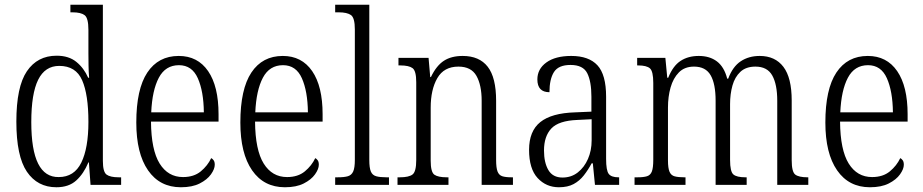

<svg xmlns="http://www.w3.org/2000/svg" viewBox="-20 -780 3892 810"><path d="M218 10Q138 10 93.5 -55.5Q49 -121 49 -267Q49 -414 93.5 -479.5Q138 -545 219 -545Q270 -545 302 -519Q334 -493 352 -452H356Q354 -476 353.5 -502.5Q353 -529 353 -555V-654Q353 -704 337 -716Q321 -728 286 -728H277V-760H414V-101Q414 -55 429.5 -43.5Q445 -32 481 -32H491V0H362L355 -95H353Q333 -47 301.5 -18.5Q270 10 218 10ZM228 -33Q293 -33 323 -94Q353 -155 353 -266Q353 -381 326.5 -441.5Q300 -502 230 -502Q170 -502 141 -443.5Q112 -385 112 -265Q112 -147 141 -89.5Q170 -32 228 -33Z M743 10Q654 10 604.5 -61.5Q555 -133 555 -263Q555 -404 601.5 -474Q648 -544 734 -544Q814 -544 858 -480Q902 -416 902 -298V-267H617Q618 -147 653.5 -90Q689 -33 752 -33Q798 -33 827 -57Q856 -81 871 -113Q877 -110 881.5 -103.5Q886 -97 886 -85Q886 -67 870 -44.5Q854 -22 822.5 -6Q791 10 743 10ZM840 -306Q839 -395 814.5 -450Q790 -505 735 -505Q678 -505 650 -452Q622 -399 618 -306Z M1182 10Q1093 10 1043.5 -61.5Q994 -133 994 -263Q994 -404 1040.5 -474Q1087 -544 1173 -544Q1253 -544 1297 -480Q1341 -416 1341 -298V-267H1056Q1057 -147 1092.5 -90Q1128 -33 1191 -33Q1237 -33 1266 -57Q1295 -81 1310 -113Q1316 -110 1320.5 -103.5Q1325 -97 1325 -85Q1325 -67 1309 -44.5Q1293 -22 1261.5 -6Q1230 10 1182 10ZM1279 -306Q1278 -395 1253.5 -450Q1229 -505 1174 -505Q1117 -505 1089 -452Q1061 -399 1057 -306Z M1394 0V-32H1405Q1432 -32 1447.5 -36.5Q1463 -41 1470 -56.5Q1477 -72 1477 -105V-656Q1477 -705 1460.5 -716.5Q1444 -728 1409 -728H1394V-760H1538V-105Q1538 -72 1544.5 -56.5Q1551 -41 1567 -36.5Q1583 -32 1610 -32H1621V0Z M1657 0V-32H1667Q1705 -32 1720.5 -44Q1736 -56 1736 -105V-433Q1736 -481 1720.5 -492.5Q1705 -504 1669 -504H1661V-536H1788L1795 -455H1798Q1821 -503 1852.5 -523.5Q1884 -544 1932 -544Q2002 -544 2037.5 -498.5Q2073 -453 2073 -355V-105Q2073 -72 2079 -56.5Q2085 -41 2099 -36.5Q2113 -32 2138 -32H2144V0H2012V-355Q2012 -421 1990 -460Q1968 -499 1914 -499Q1853 -499 1825 -450.5Q1797 -402 1797 -326V-102Q1797 -54 1812.5 -43Q1828 -32 1865 -32H1872V0Z M2338 10Q2284 10 2248 -29Q2212 -68 2212 -148Q2212 -227 2259.5 -265Q2307 -303 2406 -306L2475 -309V-372Q2475 -436 2457.5 -471Q2440 -506 2387 -506Q2336 -506 2317 -476Q2298 -446 2298 -391Q2247 -391 2247 -445Q2247 -489 2285 -516.5Q2323 -544 2390 -544Q2464 -544 2500.5 -504.5Q2537 -465 2537 -372V-110Q2537 -61 2548 -46.5Q2559 -32 2589 -32H2592V0H2490L2481 -91H2476Q2461 -63 2443 -40Q2425 -17 2400 -3.5Q2375 10 2338 10ZM2353 -31Q2390 -31 2417.5 -52.5Q2445 -74 2460.5 -109.5Q2476 -145 2476 -188V-277L2416 -274Q2337 -271 2306 -238Q2275 -205 2275 -145Q2275 -94 2293.5 -62.5Q2312 -31 2353 -31Z M2657 0V-32H2670Q2695 -32 2709.5 -36.5Q2724 -41 2730 -56.5Q2736 -72 2736 -106V-430Q2736 -479 2722 -491.5Q2708 -504 2672 -504H2668V-536H2787L2795 -452H2799Q2819 -502 2851 -523Q2883 -544 2928 -544Q2974 -544 3004.5 -521Q3035 -498 3048 -448H3052Q3071 -499 3105 -521.5Q3139 -544 3185 -544Q3250 -544 3285 -498Q3320 -452 3320 -356V-104Q3320 -55 3335 -43.5Q3350 -32 3387 -32H3390V0H3259V-355Q3259 -424 3238 -461.5Q3217 -499 3167 -499Q3127 -499 3103.5 -477Q3080 -455 3070 -419Q3060 -383 3060 -341V-105Q3060 -56 3074 -44Q3088 -32 3125 -32H3130V0H2999V-355Q2999 -426 2978 -462.5Q2957 -499 2908 -499Q2868 -499 2844 -474.5Q2820 -450 2809 -411Q2798 -372 2798 -326V-103Q2798 -71 2804.5 -55.5Q2811 -40 2826.5 -36Q2842 -32 2867 -32H2872V0Z M3650 10Q3561 10 3511.5 -61.5Q3462 -133 3462 -263Q3462 -404 3508.5 -474Q3555 -544 3641 -544Q3721 -544 3765 -480Q3809 -416 3809 -298V-267H3524Q3525 -147 3560.5 -90Q3596 -33 3659 -33Q3705 -33 3734 -57Q3763 -81 3778 -113Q3784 -110 3788.5 -103.5Q3793 -97 3793 -85Q3793 -67 3777 -44.5Q3761 -22 3729.5 -6Q3698 10 3650 10ZM3747 -306Q3746 -395 3721.5 -450Q3697 -505 3642 -505Q3585 -505 3557 -452Q3529 -399 3525 -306Z"/></svg>

Font: Noto Serif Condensed Light
Style: Regular
Weight: 300
Width: 3
Designer: Monotype Design Team
Foundry: Monotype Imaging Inc.
Version: Version 2.013